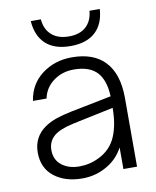

<svg xmlns="http://www.w3.org/2000/svg" viewBox="-86 -826 733 902"><g transform="rotate(-10 280.5 -375.0)"><path d="M48 -146Q48 -219 107 -261Q133 -279 164.5 -289.5Q196 -300 235 -308L431 -347Q428 -423 394 -461Q358 -501 282 -501Q226 -501 184.5 -470Q143 -439 133 -389H68Q80 -468 140.5 -513.5Q201 -559 283 -559Q386 -559 440 -502Q496 -443 496 -328V0H431V-103Q404 -52 355 -23Q300 10 235 10Q152 10 100 -31Q48 -72 48 -146ZM324 -70Q382 -98 406.5 -154.5Q431 -211 431 -292L236 -251Q172 -237 144 -214Q113 -188 113 -146Q113 -100 146 -74Q179 -48 230 -48Q280 -48 324 -70ZM123 -760H171Q175 -712 205.5 -685Q236 -658 288 -658Q340 -658 369.5 -685Q399 -712 403 -760H452Q448 -689 406 -650.5Q364 -612 288 -612Q211 -612 169.5 -650.5Q128 -689 123 -760Z"/></g></svg>

Font: Open Sauce One Light
Style: Regular
Weight: 300
Designer: Alfredo Marco Pradil
Foundry: Creative Sauce Fz LLC
Version: Version 1.477